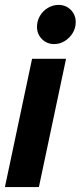

<svg xmlns="http://www.w3.org/2000/svg" viewBox="-23 -762 328 782"><path d="M-3 0 107.6 -522.4H246L135.4 0ZM197.6 -582.5Q167.9 -582.5 147.8 -602.8Q127.7 -623 127.7 -652.7Q127.7 -676.8 139.7 -697.3Q151.8 -717.9 172.1 -729.9Q192.3 -742 215.5 -742Q245.1 -742 265.3 -721.9Q285.4 -701.7 285.4 -672.1Q285.4 -647.9 273.3 -627.8Q261.2 -607.7 241.1 -595.1Q221 -582.5 197.6 -582.5Z"/></svg>

Font: Red Hat Display VF
Style: Italic
Weight: 300
Italic angle: -12°
Designer: Pentagram, MCKL
Foundry: Pentagram, MCKL
Version: Version 1.010